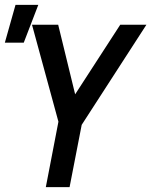

<svg xmlns="http://www.w3.org/2000/svg" viewBox="-26 -772 624 792"><path d="M163 0 215 -270 106 -670H214L284 -383L470 -670H578L311 -257L261 0ZM-6 -596 38 -752H132L72 -596Z"/></svg>

Font: Lode Dark Term
Style: Bold Italic
Weight: 700
Italic angle: -11°
Monospace: yes
Designer: Belleve Invis
Foundry: Belleve Invis
Version: Version 29.2.0